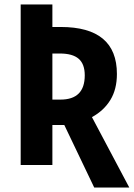

<svg xmlns="http://www.w3.org/2000/svg" viewBox="-20 -734 596 854"><path d="M399 100 266 -178H213V0H72V-714H213V-614H250Q500 -614 500 -405Q500 -337 471 -289.5Q442 -242 389 -213L555 100ZM249 -291Q357 -291 357 -399Q357 -449 330 -472.5Q303 -496 246 -496H213V-291Z"/></svg>

Font: Noto Sans Condensed
Style: Bold
Weight: 700
Width: 3
Designer: Monotype Design Team
Foundry: Monotype Imaging Inc.
Version: Version 2.013; ttfautohint (v1.8.4.7-5d5b)